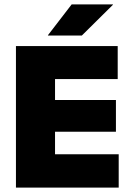

<svg xmlns="http://www.w3.org/2000/svg" viewBox="-20 -847 594 867"><path d="M52 0V-639H228.5V0ZM104.5 0V-150.5H516V0ZM156 -252V-395.5H503.5V-252ZM104.5 -490V-639H511.5V-490ZM303.5 -827H490V-825.5L349.5 -686.5H196.5V-688Z"/></svg>

Font: Anek Odia ExtraBold
Style: Regular
Weight: 800
Designer: Yesha Goshar & Mahesh Sahu (Odia), Yesha Goshar (Latin)
Foundry: Ek Type
Version: Version 1.003